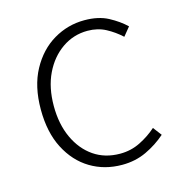

<svg xmlns="http://www.w3.org/2000/svg" viewBox="-88 -622 672 714"><g transform="rotate(-15 248.0 -265.0)"><path d="M297 13Q229 13 175 -19.5Q121 -52 89 -114Q57 -176 57 -264Q57 -353 91 -415.5Q125 -478 180 -510.5Q235 -543 299 -543Q353 -543 390.5 -523Q428 -503 454 -478L427 -445Q401 -469 370 -485.5Q339 -502 300 -502Q246 -502 202 -471.5Q158 -441 132.5 -388Q107 -335 107 -264Q107 -194 131.5 -141Q156 -88 199 -58.5Q242 -29 300 -29Q342 -29 378 -47Q414 -65 442 -90L467 -57Q433 -27 390.5 -7Q348 13 297 13Z"/></g></svg>

Font: Noto Sans SC Thin ExtraLight
Style: Regular
Weight: 250
Version: Version 2.004-H2;hotconv 1.0.118;makeotfexe 2.5.65603